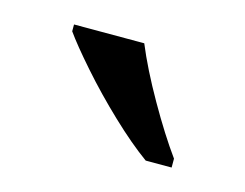

<svg xmlns="http://www.w3.org/2000/svg" viewBox="-41 -822 347 272"><g transform="rotate(15 133.0 -686.0)"><path d="M188 -606Q163 -624 133 -652.5Q103 -681 77.5 -710Q52 -739 40 -756V-766H143Q157 -732 181 -690Q205 -648 226 -619V-606Z"/></g></svg>

Font: Noto Serif Myanmar SemiCondensed
Style: Regular
Weight: 400
Width: 4
Designer: Ben Mitchell and the Monotype Design Team
Foundry: Monotype Imaging Inc.
Version: Version 2.106; ttfautohint (v1.8.4.7-5d5b)